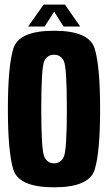

<svg xmlns="http://www.w3.org/2000/svg" viewBox="-20 -815 474 840"><path d="M216.5 4.5Q62 4.5 38.2 -73.5Q14.5 -151.5 14.5 -337.5Q14.5 -523.5 38.2 -602Q62 -680.5 216.5 -680.5Q371 -680.5 394.5 -601.8Q418 -523 418 -337.5Q418 -151.5 394.5 -73.5Q371 4.5 216.5 4.5ZM216.5 -100.5Q245.5 -100.5 259 -128.8Q272.5 -157 272.5 -337.5Q272.5 -521.5 259 -548.5Q245.5 -575.5 216.5 -575.5Q187.5 -575.5 174 -548.5Q160.5 -521.5 160.5 -337.5Q160.5 -157 174 -128.8Q187.5 -100.5 216.5 -100.5ZM103 -699 171 -795H264L331 -699H258L217 -764L175.5 -699Z"/></svg>

Font: Anybody Condensed Regular
Style: Bold
Weight: 700
Width: 3
Designer: Tyler Finck
Foundry: Etcetera Type Company
Version: Version 1.010; ttfautohint (v1.8.3) -l 8 -r 50 -G 200 -x 14 